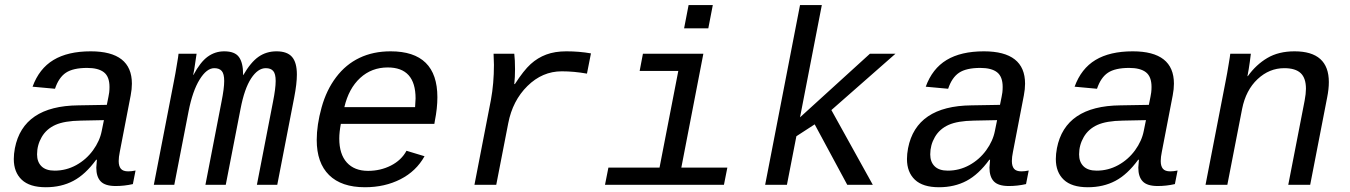

<svg xmlns="http://www.w3.org/2000/svg" viewBox="-20 -745 5441 774"><path d="M497.1 -54.2Q510.3 -54.2 526.4 -57.6L515.6 -2.9Q481.4 4.9 446.3 4.9Q403.8 4.9 386 -13.7Q368.2 -32.2 368.2 -69.3L370.6 -101.1H367.7Q324.2 -41.5 275.6 -15.9Q227.1 9.8 164.6 9.8Q99.6 9.8 67.6 -20.5Q35.6 -50.8 35.6 -104Q35.6 -124 40 -147.5Q73.2 -317.9 295.4 -320.3L410.6 -322.3Q418.9 -361.8 420.2 -372.3Q421.4 -382.8 421.4 -394.5Q421.4 -436 398.9 -453.6Q376.5 -471.2 331.5 -471.2Q274.9 -471.2 245.8 -451.9Q216.8 -432.6 201.7 -387.2L111.3 -395.5Q137.7 -468.3 195.6 -503.2Q253.4 -538.1 345.7 -538.1Q511.7 -538.1 511.7 -407.7Q511.7 -385.7 506.8 -360.4L462.9 -132.8Q458.5 -111.8 458.5 -95.7Q458.5 -75.2 467.3 -64.7Q476.1 -54.2 497.1 -54.2ZM200.2 -57.1Q246.6 -57.1 287.1 -79.3Q327.6 -101.6 355 -139.2Q382.3 -176.8 390.1 -217.3L398.9 -260.7L305.7 -258.8Q239.7 -257.8 203.4 -241.5Q167 -225.1 148.2 -192.6Q129.4 -160.2 129.4 -122.6Q129.4 -92.3 147.2 -74.7Q165 -57.1 200.2 -57.1Z M808.1 0 873 -335Q883.8 -388.7 883.8 -418.5Q883.8 -447.3 874 -458.7Q864.3 -470.2 843.8 -470.2Q813 -470.2 784.7 -424.3Q756.3 -378.4 740.2 -296.4L682.6 0H600.1L680.7 -415.5Q684.1 -432.1 687.3 -450.4Q690.4 -468.8 693.1 -485.1Q695.8 -501.5 697.8 -513.2Q699.7 -524.9 699.7 -528.3H772.5L763.2 -466.3L758.8 -442.9H759.8Q787.6 -495.1 817.4 -516.6Q847.2 -538.1 883.8 -538.1Q926.8 -538.1 943.4 -514.9Q960 -491.7 960 -445.3V-442.4H960.9Q990.7 -494.1 1022.2 -516.1Q1053.7 -538.1 1094.7 -538.1Q1137.7 -538.1 1157.2 -515.6Q1176.8 -493.2 1176.8 -444.3Q1176.8 -407.7 1166 -352.1L1097.7 0H1015.6L1080.6 -335Q1091.3 -388.7 1091.3 -418.5Q1091.3 -447.3 1081.5 -458.7Q1071.8 -470.2 1051.3 -470.2Q1019.5 -470.2 992.4 -429Q965.3 -387.7 949.7 -306.2L890.1 0Z M1354 -245.6Q1347.7 -211.9 1347.7 -186.5Q1347.7 -123.5 1378.2 -89.8Q1408.7 -56.2 1463.9 -56.2Q1513.7 -56.2 1555.9 -77.6Q1598.1 -99.1 1618.7 -137.2L1691.4 -115.2Q1657.7 -54.7 1594.5 -22.5Q1531.2 9.8 1451.2 9.8Q1356.4 9.8 1306.6 -39.3Q1256.8 -88.4 1256.8 -180.7Q1256.8 -241.2 1276.4 -311.8Q1295.9 -382.3 1335 -433.8Q1374 -485.4 1429.2 -511.7Q1484.4 -538.1 1554.7 -538.1Q1743.2 -538.1 1743.2 -353Q1743.2 -308.6 1732.9 -257.3L1731 -245.6ZM1543 -473.1Q1478 -473.1 1431.9 -430.7Q1385.7 -388.2 1368.2 -313H1653.3L1655.3 -348.1Q1655.3 -473.1 1543 -473.1Z M2346.2 -448.2Q2293.9 -457.5 2244.6 -457.5Q2166.5 -457.5 2106.4 -398.4Q2046.4 -339.4 2028.8 -248L1980.5 0H1892.6L1959 -342.3Q1971.2 -408.7 1971.2 -483.4L1969.7 -528.3H2053.2Q2056.2 -503.9 2056.2 -465.8Q2056.2 -433.6 2053.2 -406.2H2055.7Q2091.3 -461.4 2119.4 -486.8Q2147.5 -512.2 2182.1 -525.1Q2216.8 -538.1 2263.2 -538.1Q2314.9 -538.1 2362.3 -529.8Z M2726.6 -69.3H2912.1L2898.4 0H2418.9L2432.6 -69.3H2638.7L2714.4 -459H2558.6L2571.8 -528.3H2815.4ZM2737.8 -630.9 2755.9 -724.6H2853.5L2835.4 -630.9Z M3395.5 0 3264.2 -243.7 3190.4 -195.8 3152.3 0H3064.5L3205.1 -724.6H3293L3205.1 -272L3486.8 -528.3H3589.8L3331.5 -301.3L3498.5 0Z M4097.7 -54.2Q4110.8 -54.2 4127 -57.6L4116.2 -2.9Q4082 4.9 4046.9 4.9Q4004.4 4.9 3986.6 -13.7Q3968.8 -32.2 3968.8 -69.3L3971.2 -101.1H3968.3Q3924.8 -41.5 3876.2 -15.9Q3827.6 9.8 3765.1 9.8Q3700.2 9.8 3668.2 -20.5Q3636.2 -50.8 3636.2 -104Q3636.2 -124 3640.6 -147.5Q3673.8 -317.9 3896 -320.3L4011.2 -322.3Q4019.5 -361.8 4020.8 -372.3Q4022 -382.8 4022 -394.5Q4022 -436 3999.5 -453.6Q3977.1 -471.2 3932.1 -471.2Q3875.5 -471.2 3846.4 -451.9Q3817.4 -432.6 3802.2 -387.2L3711.9 -395.5Q3738.3 -468.3 3796.1 -503.2Q3854 -538.1 3946.3 -538.1Q4112.3 -538.1 4112.3 -407.7Q4112.3 -385.7 4107.4 -360.4L4063.5 -132.8Q4059.1 -111.8 4059.1 -95.7Q4059.1 -75.2 4067.9 -64.7Q4076.7 -54.2 4097.7 -54.2ZM3800.8 -57.1Q3847.2 -57.1 3887.7 -79.3Q3928.2 -101.6 3955.6 -139.2Q3982.9 -176.8 3990.7 -217.3L3999.5 -260.7L3906.2 -258.8Q3840.3 -257.8 3804 -241.5Q3767.6 -225.1 3748.8 -192.6Q3730 -160.2 3730 -122.6Q3730 -92.3 3747.8 -74.7Q3765.6 -57.1 3800.8 -57.1Z M4697.8 -54.2Q4710.9 -54.2 4727.1 -57.6L4716.3 -2.9Q4682.1 4.9 4647 4.9Q4604.5 4.9 4586.7 -13.7Q4568.8 -32.2 4568.8 -69.3L4571.3 -101.1H4568.4Q4524.9 -41.5 4476.3 -15.9Q4427.7 9.8 4365.2 9.8Q4300.3 9.8 4268.3 -20.5Q4236.3 -50.8 4236.3 -104Q4236.3 -124 4240.7 -147.5Q4273.9 -317.9 4496.1 -320.3L4611.3 -322.3Q4619.6 -361.8 4620.8 -372.3Q4622.1 -382.8 4622.1 -394.5Q4622.1 -436 4599.6 -453.6Q4577.1 -471.2 4532.2 -471.2Q4475.6 -471.2 4446.5 -451.9Q4417.5 -432.6 4402.3 -387.2L4312 -395.5Q4338.4 -468.3 4396.2 -503.2Q4454.1 -538.1 4546.4 -538.1Q4712.4 -538.1 4712.4 -407.7Q4712.4 -385.7 4707.5 -360.4L4663.6 -132.8Q4659.2 -111.8 4659.2 -95.7Q4659.2 -75.2 4668 -64.7Q4676.8 -54.2 4697.8 -54.2ZM4400.9 -57.1Q4447.3 -57.1 4487.8 -79.3Q4528.3 -101.6 4555.7 -139.2Q4583 -176.8 4590.8 -217.3L4599.6 -260.7L4506.3 -258.8Q4440.4 -257.8 4404.1 -241.5Q4367.7 -225.1 4348.9 -192.6Q4330.1 -160.2 4330.1 -122.6Q4330.1 -92.3 4347.9 -74.7Q4365.7 -57.1 4400.9 -57.1Z M5173.3 0 5239.3 -339.4Q5244.6 -367.7 5244.6 -387.2Q5244.6 -430.2 5223.4 -450.2Q5202.1 -470.2 5157.2 -470.2Q5096.7 -470.2 5049.6 -426Q5002.4 -381.8 4987.3 -306.2L4927.7 0H4839.8L4920.4 -415.5Q4923.8 -432.1 4927 -450.4Q4930.2 -468.8 4932.9 -485.1Q4935.5 -501.5 4937.5 -513.2Q4939.5 -524.9 4939.5 -528.3H5022.5Q5022.5 -525.4 5018.3 -495.4Q5014.2 -465.3 5008.8 -438H5010.3Q5043.5 -484.4 5088.9 -511.2Q5134.3 -538.1 5198.7 -538.1Q5336.9 -538.1 5336.9 -414.1Q5336.9 -386.2 5330.1 -352.1L5261.7 0Z"/></svg>

Font: Liberation Mono
Style: Italic
Weight: 400
Italic angle: -12°
Monospace: yes
Designer: Steve Matteson
Foundry: Ascender Corporation
Version: Version 2.1.5